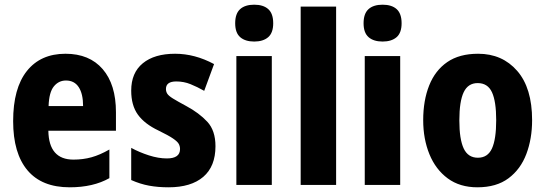

<svg xmlns="http://www.w3.org/2000/svg" viewBox="-20 -854 2324 818"><path d="M259 -625Q361 -625 417.5 -559.5Q474 -494 474 -376V-297H186Q188 -174 293 -174Q334 -174 370 -184Q406 -194 446 -217V-95Q377 -56 277 -56Q158 -56 97 -128.5Q36 -201 36 -338Q36 -478 94.5 -551.5Q153 -625 259 -625ZM261 -511Q230 -511 209.5 -486Q189 -461 187 -402H334Q334 -454 315.5 -482.5Q297 -511 261 -511Z M898 -231Q898 -145 846 -100.5Q794 -56 698 -56Q653 -56 615 -63Q577 -70 539 -87V-224Q574 -205 614.5 -192Q655 -179 691 -179Q747 -179 747 -219Q747 -231 741.5 -241Q736 -251 717 -264Q698 -277 655 -298Q596 -326 567.5 -365.5Q539 -405 539 -468Q539 -544 588.5 -584.5Q638 -625 726 -625Q810 -625 892 -581L850 -467Q820 -484 791.5 -495.5Q763 -507 731 -507Q687 -507 687 -475Q687 -464 692.5 -455Q698 -446 716.5 -434.5Q735 -423 774 -402Q828 -373 863 -335.5Q898 -298 898 -231Z M1063 -834Q1102 -834 1123 -815Q1144 -796 1144 -755Q1144 -714 1122.5 -695.5Q1101 -677 1063 -677Q1025 -677 1003.5 -695.5Q982 -714 982 -755Q982 -796 1003 -815Q1024 -834 1063 -834ZM1138 -615V-66H987V-615Z M1412 -66H1261V-826H1412Z M1610 -834Q1649 -834 1670 -815Q1691 -796 1691 -755Q1691 -714 1669.5 -695.5Q1648 -677 1610 -677Q1572 -677 1550.5 -695.5Q1529 -714 1529 -755Q1529 -796 1550 -815Q1571 -834 1610 -834ZM1685 -615V-66H1534V-615Z M2247 -342Q2247 -263 2222.5 -198Q2198 -133 2146.5 -94.5Q2095 -56 2014 -56Q1939 -56 1887.5 -94Q1836 -132 1809.5 -197Q1783 -262 1783 -342Q1783 -426 1808.5 -490Q1834 -554 1885.5 -589.5Q1937 -625 2017 -625Q2120 -625 2183.5 -552Q2247 -479 2247 -342ZM1937 -341Q1937 -261 1955.5 -221.5Q1974 -182 2016 -182Q2058 -182 2076 -221.5Q2094 -261 2094 -342Q2094 -422 2076 -461Q2058 -500 2015 -500Q1974 -500 1955.5 -461Q1937 -422 1937 -341Z"/></svg>

Font: Noto Sans Malayalam UI Condensed ExtraBold
Style: Regular
Weight: 800
Width: 3
Designer: Jelle Bosma - Monotype Design Team
Foundry: Monotype Imaging Inc.
Version: Version 2.104; ttfautohint (v1.8.4.7-5d5b)